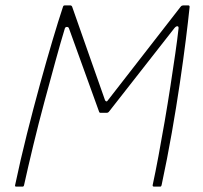

<svg xmlns="http://www.w3.org/2000/svg" viewBox="-20 -693 754 713"><path d="M40 0Q35 0 36 -5Q56 -100 80 -195.5Q104 -291 128.5 -380Q153 -469 175 -543Q197 -617 214 -668Q215 -671 216.5 -672Q218 -673 220 -673H241Q247 -673 249 -665Q278 -583 308.5 -495.5Q339 -408 370 -321Q372 -317 375 -316.5Q378 -316 381 -321L650 -667Q653 -671 655.5 -672Q658 -673 661 -673H679Q685 -673 684 -666Q679 -617 670 -545Q661 -473 648 -385Q635 -297 618 -200Q601 -103 580 -5Q579 -2 578 -1Q577 0 574 0H552Q546 0 547 -6Q557 -52 568.5 -113.5Q580 -175 591.5 -242Q603 -309 613 -374Q623 -439 631 -494.5Q639 -550 643 -587Q644 -595 639 -595.5Q634 -596 628 -589L386 -280Q382 -274 376 -274H354Q349 -274 348 -278L236 -588Q234 -593 228.5 -593Q223 -593 221 -588Q206 -539 186.5 -468Q167 -397 145 -315.5Q123 -234 103.5 -153Q84 -72 69 -4Q68 -2 67 -1Q66 0 64 0Z"/></svg>

Font: Glory Thin Thin
Style: Italic
Weight: 250
Italic angle: -12°
Version: Version 1.011